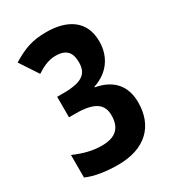

<svg xmlns="http://www.w3.org/2000/svg" viewBox="-174 -799 819 908"><g transform="rotate(-30 235.0 -345.0)"><path d="M417 -539C417 -653 334 -702 220 -702C143 -702 97 -684 32 -645L98 -545C124 -562 160 -583 202 -583C264 -583 284 -552 284 -502C284 -444 257 -411 147 -411H113V-299H148C253 -299 292 -268 292 -207C292 -143 261 -105 182 -105C131 -105 86 -117 32 -140V-17C77 3 140 12 203 12C351 12 432 -68 432 -197C432 -285 385 -344 289 -361V-364C374 -392 417 -458 417 -539Z"/></g></svg>

Font: Noto Sans Kannada ExtraCondensed
Style: Bold
Weight: 700
Width: 2
Designer: Jelle Bosma - Monotype Design Team
Foundry: Monotype Imaging Inc.
Version: Version 2.005